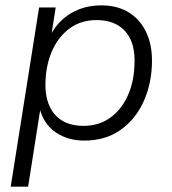

<svg xmlns="http://www.w3.org/2000/svg" viewBox="-20 -517 643 717"><path d="M20 180 126 -489H188L171 -381H166Q185 -419 213.5 -444.5Q242 -470 278.5 -483.5Q315 -497 358 -497Q420 -497 463.5 -469Q507 -441 529 -390Q551 -339 547 -269Q543 -192 512 -129Q481 -66 426 -29Q371 8 295 8Q234 8 189 -22Q144 -52 128 -112H131L85 180ZM292 -47Q349 -47 391 -77Q433 -107 456.5 -158.5Q480 -210 482 -273Q487 -354 449.5 -398Q412 -442 341 -442Q283 -442 241.5 -412Q200 -382 176.5 -331.5Q153 -281 150 -216Q146 -136 183 -91.5Q220 -47 292 -47Z"/></svg>

Font: Nunito Sans 10pt Light
Style: Italic
Weight: 300
Italic angle: -9°
Designer: Vernon Adams
Foundry: Vernon Adams
Version: Version 3.101;gftools[0.9.27]